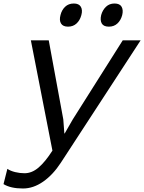

<svg xmlns="http://www.w3.org/2000/svg" viewBox="-75 -860 822 1095"><path d="M622 -774Q614 -744 594.5 -726Q575 -708 546 -708Q516 -708 505.5 -726Q495 -744 502 -774Q510 -803 529.5 -821.5Q549 -840 578 -840Q608 -840 618.5 -821.5Q629 -803 622 -774ZM389 -774Q381 -744 361.5 -726Q342 -708 313 -708Q284 -708 273 -726Q262 -744 270 -774Q277 -803 296.5 -821.5Q316 -840 346 -840Q375 -840 386 -821.5Q397 -803 389 -774ZM727 -630 272 68Q227 137 171 176Q115 215 56 215Q-14 215 -55 190L-33 103Q-15 115 11.5 121.5Q38 128 65 128Q107 128 145 95.5Q183 63 224 -1L101 -630H203L286 -179L292 -99H294L340 -179L625 -630Z"/></svg>

Font: TypoPRO Sinkin Sans
Style: 400 Italic
Weight: 400
Italic angle: -112°
Designer: Keith Bates
Foundry: K-Type
Version: Sinkin Sans (version 1.0)  by Keith Bates   •   © 2014   www